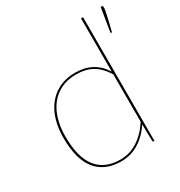

<svg xmlns="http://www.w3.org/2000/svg" viewBox="-171 -842 910 968"><g transform="rotate(-30 284.0 -357.5)"><path d="M439.5 -394.5Q423.5 -420 405.8 -438Q388 -456 368 -467Q348 -478 325.2 -483Q302.5 -488 276.5 -488Q225 -488 187 -469.2Q149 -450.5 123.8 -417.5Q98.5 -384.5 86 -340Q73.5 -295.5 73.5 -244Q73.5 -122 120.2 -63Q167 -4 257.5 -4Q312 -4 358.8 -34.5Q405.5 -65 439.5 -118.5ZM451.5 -720V0H448.5Q441.5 0 441.5 -8L439.5 -103Q406.5 -52.5 359.8 -23.2Q313 6 257.5 6Q162 6 111.8 -55.2Q61.5 -116.5 61.5 -244Q61.5 -297 75 -343.5Q88.5 -390 115.5 -424.2Q142.5 -458.5 182.8 -478.2Q223 -498 276.5 -498Q384.5 -498 439.5 -410.5V-720ZM559.5 -721Q567.5 -721 567.5 -710Q567.5 -704.5 565.8 -695Q564 -685.5 560.8 -670.8Q557.5 -656 552.8 -635.8Q548 -615.5 541.5 -588Q540.5 -585 539.5 -583Q538.5 -581 534.5 -581H531.5L554.5 -721Z"/></g></svg>

Font: Lato 2
Style: Regular
Weight: 100
Designer: Lukasz Dziedzic with Adam Twardoch and Botio Nikoltchev
Foundry: tyPoland Lukasz Dziedzic
Version: Version 2.015; 2015-08-06; http://www.latofonts.com/